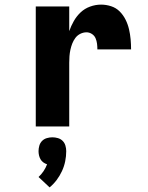

<svg xmlns="http://www.w3.org/2000/svg" viewBox="-20 -548 640 832"><path d="M135 0V-520H280V-413Q288 -436 300 -457Q312 -478 329.5 -494.5Q347 -511 370.5 -519.5Q394 -528 418 -528Q440 -528 461.5 -521Q483 -514 498.5 -498.5Q514 -483 524 -463Q534 -443 539 -421.5Q544 -400 546 -378Q548 -356 548 -334H402Q402 -346 400.5 -358.5Q399 -371 394 -382.5Q389 -394 378 -401Q367 -408 355 -408Q341 -408 328 -401.5Q315 -395 306.5 -383.5Q298 -372 293 -359Q288 -346 285 -332Q282 -318 281 -304Q280 -290 280 -276V0ZM195 264 147 219Q159 208 168.5 194Q178 180 184 164Q175 161 167.5 155.5Q160 150 155.5 142Q151 134 149 125Q147 116 147 107Q147 95 150.5 83Q154 71 162.5 62.5Q171 54 183 50.5Q195 47 207 47Q219 47 231 50.5Q243 54 251.5 62.5Q260 71 263.5 83Q267 95 267 107Q267 129 262.5 151Q258 173 248.5 193.5Q239 214 225.5 232Q212 250 195 264Z"/></svg>

Font: Iosevka Heavy Extended
Style: Regular
Weight: 900
Width: 7
Monospace: yes
Designer: Belleve Invis
Foundry: Belleve Invis
Version: Version 32.5.0; ttfautohint (v1.8.4)